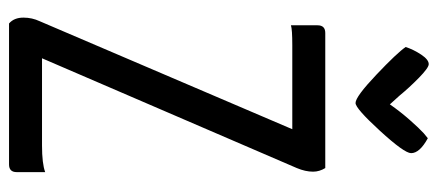

<svg xmlns="http://www.w3.org/2000/svg" viewBox="-292 -677 969 425"><g transform="rotate(90 192.5 -464.5)"><path d="M208 -767Q194 -767 145.5 -813Q97 -859 84 -878Q90 -896 101 -912.5Q112 -929 122 -929Q130 -929 152 -907.5Q174 -886 192 -864L211 -843Q227 -866 245.5 -887Q264 -908 275 -918L286 -927Q319 -909 319 -890Q319 -875 269.5 -821Q220 -767 208 -767ZM36 -683Q36 -700 53 -700H352Q360 -687 360 -673Q360 -656 352 -637L109 -73H302Q342 -73 361 -80V-17Q361 0 344 0H32Q19 -11 19 -32Q19 -51 27 -68L266 -627H80Q45 -627 36 -624Z"/></g></svg>

Font: Yanone Kaffeesatz
Style: Regular
Weight: 400
Designer: Yanone (Cyrillic: Daniel Pouzeot)
Foundry: Yanone
Version: Version 1.003;PS 001.003;hotconv 1.0.88;makeotf.lib2.5.64775